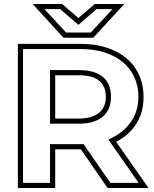

<svg xmlns="http://www.w3.org/2000/svg" viewBox="-20 -934 775 967"><path d="M522 13 387 -182H258V13H70V-713H386Q459 -713 517.5 -694Q576 -675 617 -640.5Q658 -606 680.5 -556.5Q703 -507 703 -446Q703 -368 666.5 -310.5Q630 -253 565 -220L728 13ZM678 -13 526 -231Q598 -263 637.5 -317.5Q677 -372 677 -446Q677 -501 656.5 -545.5Q636 -590 598 -621.5Q560 -653 506.5 -670Q453 -687 386 -687H96V-13H232V-208H401L536 -13ZM377 -581Q456 -581 497.5 -547Q539 -513 539 -446Q539 -382 497.5 -346.5Q456 -311 377 -311H232V-581ZM258 -555V-337H377Q444 -337 478.5 -365.5Q513 -394 513 -446Q513 -555 377 -555ZM606 -914 450 -744H300L144 -914H293L375 -843L457 -914ZM466 -888 375 -809 283 -888H204L313 -770H437Q452 -786 465 -800L491 -828Q504 -842 517.5 -856.5Q531 -871 546 -888Z"/></svg>

Font: CMG Sans Outline
Style: Outline
Weight: 700
Designer: Julieta Ulanovsky
Foundry: Julieta Ulanovsky
Version: Version 7.200